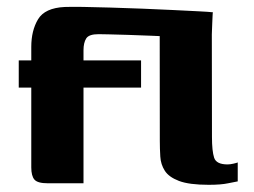

<svg xmlns="http://www.w3.org/2000/svg" viewBox="-20 -525 727 550"><path d="M33.7 -352H69.6V-390.7Q69.6 -437.4 89 -469.8Q108.5 -502.2 165 -505Q183.2 -505.7 217.9 -505.2Q252.6 -504.7 296.8 -503.3Q340.9 -502 387.4 -500.2Q433.9 -498.3 475.6 -496.3Q517.2 -494.2 547.7 -492.7Q578.2 -491.2 589.9 -489.8L560.8 -414.6Q556.4 -416 534.6 -417.2Q512.9 -418.4 481 -419.7Q449.1 -421.1 413.7 -422.6Q378.3 -424.1 346.1 -425.1Q313.9 -426.1 291.3 -426.6Q268.7 -427.1 262.4 -427.1Q234.7 -427.1 227 -414.9Q219.2 -402.7 219.2 -381.2V-352H384.1V-274.1H219.2V0H116.7Q87.6 0 78.6 -10.6Q69.6 -21.1 69.6 -45.6V-274.1H33.7ZM437.5 -435.8Q437.5 -459 441.6 -470.5Q445.7 -482.1 457.5 -485.9Q469.3 -489.8 492.5 -489.8H589.9Q589.2 -487.7 588.9 -478.9Q588.5 -470 588 -458.4Q587.5 -446.8 587.2 -437.6Q586.8 -428.3 586.8 -426.1L587.2 -132.4Q587.2 -92.4 593.4 -73.2Q599.7 -54 631.9 -54Q639 -54 648.7 -56.2Q658.4 -58.4 661 -59.7V-5.4Q654 -4.4 633.5 0Q613.1 4.4 577.9 4.4Q521.8 4.4 492.7 -6.7Q463.6 -17.8 452.1 -35.9Q440.5 -54.1 439.2 -76.4Q437.8 -98.6 437.8 -121.7Z"/></svg>

Font: Genos Thin
Style: Regular
Weight: 100
Designer: Robert E. Leuschke
Foundry: Robert E. Leuschke
Version: Version 1.010